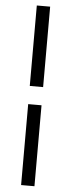

<svg xmlns="http://www.w3.org/2000/svg" viewBox="-62 -740 366 989"><g transform="rotate(5 121.5 -246.0)"><path d="M156 -294.5H87V-710.5H156ZM156 218H87V-200.5H156Z"/></g></svg>

Font: Anek Latin Medium
Style: Regular
Weight: 400
Version: Version 1.003